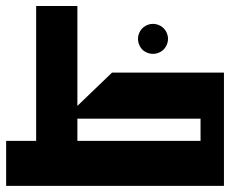

<svg xmlns="http://www.w3.org/2000/svg" viewBox="-20 -605 798 625"><path d="M97.7 -585.4H231.9V-260.3L344.7 -368.7H709V0H0V-146.5H97.7ZM231.9 -218.8V-146.5H632.8V-218.8ZM478 -527.3Q490.2 -527.3 502 -521Q513.7 -514.6 520.3 -502.9Q526.9 -491.2 526.9 -478.5Q526.9 -465.8 520.3 -454.1Q513.7 -442.4 502.2 -436Q490.7 -429.7 478 -429.7Q465.3 -429.7 453.6 -436Q441.9 -442.4 435.5 -454.1Q429.2 -465.8 429.2 -478.5Q429.2 -491.2 435.8 -502.9Q442.4 -514.6 454.1 -521Q465.8 -527.3 478 -527.3Z"/></svg>

Font: Aqlam Corner
Style: Regular
Weight: 400
Designer: Developer/ Husham Jawad
Version: Version 1.00;December 29, 2020;FontCreator 13.0.0.2683 32-bi